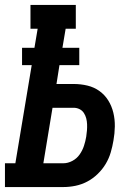

<svg xmlns="http://www.w3.org/2000/svg" viewBox="-39 -755 559 775"><path d="M-19 0V-96H23L89 -492H50V-562H100L113 -639H84V-735H267V-639H226L213 -562H281V-492H201L189 -416H258Q287 -416 314 -409.5Q341 -403 362.5 -387.5Q384 -372 398 -349.5Q412 -327 418.5 -300Q425 -273 424.5 -244.5Q424 -216 419 -188Q415 -164 408 -140Q401 -116 388 -94Q375 -72 355.5 -53Q336 -34 313 -22Q290 -10 265.5 -5Q241 0 217 0ZM136 -96H217Q235 -96 253 -105.5Q271 -115 282.5 -131.5Q294 -148 300 -166.5Q306 -185 309 -203Q311 -216 312 -228.5Q313 -241 312.5 -253.5Q312 -266 309 -277.5Q306 -289 299.5 -299Q293 -309 282 -314.5Q271 -320 258 -320H173Z"/></svg>

Font: Iosevka Gothic
Style: Bold Italic
Weight: 700
Italic angle: -9°
Monospace: yes
Designer: Belleve Invis
Foundry: Belleve Invis
Version: Version 15.5.1; ttfautohint (v1.8.4)